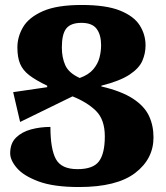

<svg xmlns="http://www.w3.org/2000/svg" viewBox="-20 -743 670 773"><path d="M388 -395Q469 -376 515 -346Q561 -316 579.5 -277Q598 -238 598 -190Q598 -103 524 -46.5Q450 10 298 10Q196 10 135.5 -12.5Q75 -35 48 -66.5Q21 -98 21 -126Q21 -166 44.5 -189Q68 -212 105 -222Q142 -232 183 -232Q183 -143 205 -102.5Q227 -62 292 -62Q355 -62 378.5 -93.5Q402 -125 402 -194Q402 -261 367 -296Q332 -331 272 -355L61 -252L33 -372L170 -392V-398Q124 -420 98 -440Q72 -460 61 -486Q50 -512 50 -552Q50 -595 73 -634Q96 -673 152.5 -698Q209 -723 309 -723Q407 -723 463 -700.5Q519 -678 542.5 -641Q566 -604 566 -560Q566 -528 553 -498Q540 -468 501.5 -442.5Q463 -417 388 -398ZM229 -552Q229 -511 243 -480Q257 -449 301 -429Q337 -442 355.5 -464Q374 -486 380.5 -511Q387 -536 387 -561Q387 -603 369 -627Q351 -651 308 -651Q265 -651 247 -628.5Q229 -606 229 -552Z"/></svg>

Font: Noto Serif Armenian SemiCondensed Black
Style: Regular
Weight: 900
Width: 4
Designer: Monotype Design Team
Foundry: Monotype Imaging Inc.
Version: Version 2.008; ttfautohint (v1.8.4.7-5d5b)